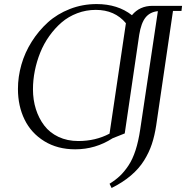

<svg xmlns="http://www.w3.org/2000/svg" viewBox="-20 -731 921 950"><path d="M68.8 -291Q68.8 -351.1 85.9 -411.1Q103 -471.2 137 -524.9Q170.9 -578.6 217 -620.4Q263.2 -662.1 325.7 -686.5Q388.2 -710.9 458 -710.9Q562.5 -710.9 632.8 -655.8Q670.9 -702.1 734.9 -702.1H880.9L877.9 -676.8H835.9L752.9 -110.8Q745.1 -59.6 731.4 -18.3Q717.8 22.9 692.9 63Q668 103 627.9 137.2Q587.9 171.4 532.2 199.2L522 178.2Q551.8 159.7 573.5 139.2Q595.2 118.7 615.7 87.9Q636.2 57.1 650.6 12.7Q665 -31.7 673.8 -90.8L761.2 -675.8Q722.2 -671.9 700.2 -644.5Q678.2 -617.2 668.9 -559.1L597.2 -70.8L537.1 -46.9Q452.6 7.8 352.1 7.8Q264.6 7.8 199.5 -32.2Q134.3 -72.3 101.6 -139.4Q68.8 -206.5 68.8 -291ZM143.1 -289.1Q143.1 -236.8 157.5 -191.2Q171.9 -145.5 199 -109.9Q226.1 -74.2 269.5 -53.7Q313 -33.2 367.2 -33.2Q453.1 -33.2 522 -69.8L603 -616.2Q547.9 -682.1 454.1 -682.1Q405.8 -682.1 362.1 -665.5Q318.4 -648.9 284.9 -620.1Q251.5 -591.3 224.1 -553Q196.8 -514.6 179.2 -470.9Q161.6 -427.2 152.3 -380.9Q143.1 -334.5 143.1 -289.1Z"/></svg>

Font: Dihjauti S
Style: Italic
Weight: 400
Italic angle: -9°
Designer: T. Christopher White
Version: Version 3.0.0